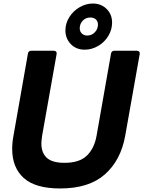

<svg xmlns="http://www.w3.org/2000/svg" viewBox="-20 -1050 811 1086"><path d="M49 -207Q49 -245 56 -281L138 -747Q141 -763 157 -763H284Q293 -763 297.5 -757.5Q302 -752 300 -743L218 -281Q214 -251 214 -238Q214 -186 244.5 -157.5Q275 -129 345 -129Q429 -129 471 -169.5Q513 -210 526 -281L608 -747Q611 -763 627 -763H754Q763 -763 767.5 -757.5Q772 -752 770 -743L688 -281Q663 -143 573 -63.5Q483 16 320 16Q180 16 114.5 -43Q49 -102 49 -207ZM350 -878Q350 -918 372 -953Q394 -988 430 -1009Q466 -1030 505 -1030Q552 -1030 583 -999.5Q614 -969 614 -922Q614 -882 592.5 -846.5Q571 -811 535 -790Q499 -769 459 -769Q411 -769 380.5 -800.5Q350 -832 350 -878ZM534 -911Q534 -929 522.5 -940Q511 -951 491 -951Q465 -951 448 -933Q431 -915 431 -890Q431 -872 443 -860.5Q455 -849 473 -849Q499 -849 516.5 -867.5Q534 -886 534 -911Z"/></svg>

Font: Open Sauce Two ExtraBold Italic
Style: Regular
Weight: 800
Italic angle: -10°
Designer: Alfredo Marco Pradil
Foundry: Creative Sauce Fz LLC
Version: Version 1.477